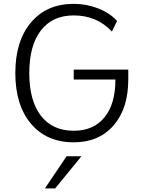

<svg xmlns="http://www.w3.org/2000/svg" viewBox="-20 -748 765 1021"><path d="M372.1 -666Q258.8 -666 197.3 -585.9Q135.7 -505.9 135.7 -359.4Q135.7 -212.9 197.3 -132.8Q258.8 -52.7 372.1 -52.7Q477.5 -52.7 535.6 -124Q593.8 -195.3 593.8 -325.2H372.1V-377.9H662.1V-325.2Q662.1 -170.9 584 -81.1Q505.9 8.8 372.1 8.8Q228.5 8.8 145 -89.8Q61.5 -188.5 61.5 -359.4Q61.5 -530.3 145 -628.9Q228.5 -727.5 372.1 -727.5Q440.4 -727.5 502.4 -703.1Q564.5 -678.7 602.5 -636.7L575.2 -580.1Q495.1 -666 372.1 -666ZM218.8 253.9 334 83H413.1L273.4 253.9Z"/></svg>

Font: Min Sans Light
Style: Regular
Weight: 300
Designer: Jinseong-Kim, NotoSansCJK, Nunito
Foundry: Jinseong-Kim
Version: Version 1.400;Glyphs 3.1.2 (3151)